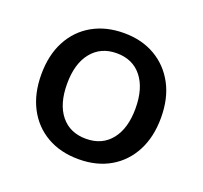

<svg xmlns="http://www.w3.org/2000/svg" viewBox="-93 -587 746 707"><g transform="rotate(20 280.0 -233.0)"><path d="M514 -233Q514 -158 485 -102.5Q456 -47 403.5 -16.5Q351 14 280 14Q209 14 156 -16.5Q103 -47 74 -102.5Q45 -158 45 -233Q45 -309 74.5 -364.5Q104 -420 157 -450Q210 -480 280 -480Q350 -480 402.5 -449.5Q455 -419 484.5 -364Q514 -309 514 -233ZM280 -401Q218 -401 182 -356.5Q146 -312 146 -233Q146 -154 181.5 -110Q217 -66 280 -66Q343 -66 378.5 -110.5Q414 -155 414 -233Q414 -312 378.5 -356.5Q343 -401 280 -401Z"/></g></svg>

Font: Baloo Tamma 2 Medium
Style: Regular
Weight: 500
Designer: Divya Kowshik, Shuchita Grover and Ek Type
Foundry: Ek Type
Version: Version 1.700